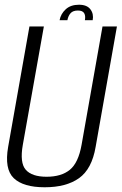

<svg xmlns="http://www.w3.org/2000/svg" viewBox="-20 -787 514 812"><path d="M169 5Q78.5 5 38.2 -33.5Q-2 -72 14.5 -166L104.5 -675H165.5L76.5 -174.5Q63 -98.5 89 -69Q115 -39.5 177 -39.5Q239.5 -39.5 275.5 -69Q311.5 -98.5 325 -174.5L413.5 -675H474.5L384.5 -166Q368.5 -72 314.2 -33.5Q260 5 169 5ZM314 -767Q347.5 -767 362.2 -747.8Q377 -728.5 372 -701.5H339Q342.5 -720.5 335.8 -731.5Q329 -742.5 309.5 -742.5Q288.5 -742.5 278.5 -731.2Q268.5 -720 265 -701.5H232Q237 -728.5 258 -747.8Q279 -767 314 -767Z"/></svg>

Font: Anybody Light
Style: Italic
Weight: 300
Italic angle: -10°
Designer: Tyler Finck
Foundry: Etcetera Type Company
Version: Version 1.010; ttfautohint (v1.8.3) -l 8 -r 50 -G 200 -x 14 